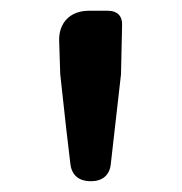

<svg xmlns="http://www.w3.org/2000/svg" viewBox="-20 -795 338 357"><path d="M103 -557 111 -489C114 -468 128 -458 149 -458C170 -458 184 -469 186 -490L205 -657L207 -748C208 -765 198 -775 181 -775H148H145C111 -775 89 -753 90 -719L92 -657Z"/></svg>

Font: GenSenRounded2 TW M
Style: Regular
Weight: 500
Version: Version 2.100;PS 2.1;hotconv 16.6.51;makeotf.lib2.5.65220 DE